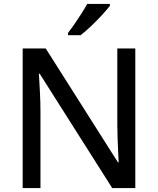

<svg xmlns="http://www.w3.org/2000/svg" viewBox="-20 -962 808 982"><path d="M672 0H554L183 -585H179Q181 -547 184 -495Q187 -443 187 -389V0H96V-714H214L583 -132H587Q586 -150 584.5 -182.5Q583 -215 581.5 -252Q580 -289 580 -321V-714H672ZM542 -932Q528 -914 502 -885.5Q476 -857 446 -828.5Q416 -800 392 -782H328V-794Q343 -813 361 -839Q379 -865 396.5 -892.5Q414 -920 426 -942H542Z"/></svg>

Font: Noto Sans Kayah Li Medium
Style: Regular
Weight: 500
Designer: Monotype Design Team, Sérgio Martins
Foundry: Monotype Imaging Inc.
Version: Version 2.002; ttfautohint (v1.8.4.7-5d5b)